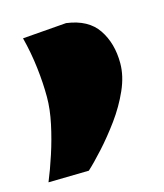

<svg xmlns="http://www.w3.org/2000/svg" viewBox="-75 -274 415 485"><g transform="rotate(-15 133.0 -31.5)"><path d="M-6 157Q6 128 18 91.2Q30 54.5 38 17Q46 -20.5 46 -52Q46 -89 41.2 -129.5Q36.5 -170 26 -211L141 -220Q197.5 -212.5 222.2 -175.8Q247 -139 247 -87Q247 -53.5 231 -17.5Q215 18.5 190.8 51.8Q166.5 85 142 112Q117.5 139 100 155Z"/></g></svg>

Font: Commissioner Flair Black
Style: Regular
Weight: 900
Designer: Kostas Bartsokas
Foundry: Kostas Bartsokas
Version: Version 1.000; ttfautohint (v1.8.3)